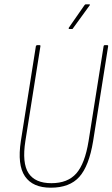

<svg xmlns="http://www.w3.org/2000/svg" viewBox="-20 -865 523 893"><path d="M216 8Q132 8 96 -45Q60 -98 77 -209L147 -651Q149 -655 153 -655H164Q169 -655 168 -650L98 -209Q82 -107 112.5 -60Q143 -13 219 -13Q295 -13 335 -58.5Q375 -104 392 -209L462 -651Q463 -655 467 -655H478Q484 -655 483 -650L413 -208Q394 -93 349 -42.5Q304 8 216 8ZM302 -730Q300 -730 299.5 -731.5Q299 -733 300 -736L373 -841Q376 -845 379 -845H395Q397 -845 398 -843.5Q399 -842 397 -840L320 -734Q319 -731 317 -730.5Q315 -730 313 -730Z"/></svg>

Font: Sofia Sans Condensed Thin
Style: Italic
Weight: 250
Italic angle: -9°
Version: Version 4.100